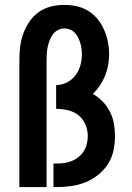

<svg xmlns="http://www.w3.org/2000/svg" viewBox="-20 -763 540 783"><path d="M59 0V-520Q59 -547 62.5 -574.5Q66 -602 75.5 -627.5Q85 -653 100.5 -675.5Q116 -698 138.5 -714Q161 -730 188 -736.5Q215 -743 242 -743Q268 -743 293 -737.5Q318 -732 340 -718.5Q362 -705 378.5 -684.5Q395 -664 405 -640.5Q415 -617 420 -592Q425 -567 425 -541Q425 -519 421 -497Q417 -475 408.5 -454Q400 -433 387.5 -414.5Q375 -396 359 -380Q381 -367 399 -348.5Q417 -330 428.5 -307Q440 -284 444.5 -258.5Q449 -233 449 -208Q449 -178 442.5 -148Q436 -118 419.5 -93Q403 -68 379 -49Q355 -30 327 -19Q299 -8 269 -4Q239 0 209 0H198V-96H209Q225 -96 241 -98Q257 -100 272 -106Q287 -112 300 -122.5Q313 -133 321.5 -146.5Q330 -160 334 -176Q338 -192 338 -208Q338 -232 328.5 -255Q319 -278 300 -293Q281 -308 257 -313.5Q233 -319 209 -319V-416Q232 -416 252.5 -426.5Q273 -437 287 -455Q301 -473 307.5 -495.5Q314 -518 314 -540Q314 -552 312.5 -564Q311 -576 307.5 -587.5Q304 -599 298.5 -610Q293 -621 285 -629.5Q277 -638 265.5 -642.5Q254 -647 242 -647Q228 -647 216 -640.5Q204 -634 196 -623.5Q188 -613 183 -600Q178 -587 175 -574Q172 -561 171 -547.5Q170 -534 170 -520V0Z"/></svg>

Font: Iosevka
Style: Bold
Weight: 700
Monospace: yes
Designer: Belleve Invis
Foundry: Belleve Invis
Version: Version 32.5.0; ttfautohint (v1.8.4)